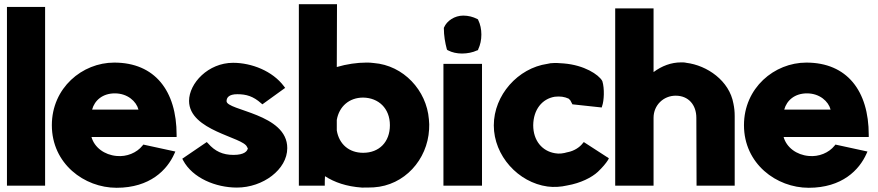

<svg xmlns="http://www.w3.org/2000/svg" viewBox="-20 -881 4164 911"><path d="M13 0H194V-848H13Z M226 -287C226 -104 380 10 533 10C692 10 773 -75 807 -151L812 -162L660 -195L656 -190C629 -156 581 -136 533 -141C476 -146 428 -181 414 -231H818V-241C818 -450 715 -584 522 -584C370 -584 226 -464 226 -287ZM417 -361C429 -405 467 -438 525 -438C585 -438 627 -400 637 -361Z M845 -128 849 -120C894 -36 1004 9 1104 9C1228 9 1343 -77 1343 -178C1344 -342 1055 -356 1055 -401C1055 -417 1065 -434 1106 -434C1149 -434 1182 -424 1219 -391L1225 -386L1333 -464L1327 -472C1273 -544 1174 -583 1086 -583C968 -583 877 -486 877 -402C878 -260 1134 -231 1152 -184L1153 -181L1156 -179C1155 -164 1139 -146 1088 -146C1037 -146 1000 -163 967 -201L961 -207Z M1398 0H1521V-10C1521 -16 1521 -30 1522 -45C1567 -16 1624 4 1697 9H1698C1715 9 1734 9 1753 8C1899 -1 2008 -123 2016 -267C2017 -283 2017 -299 2015 -315C2004 -452 1895 -571 1753 -582C1742 -584 1729 -584 1717 -584C1675 -584 1625 -577 1578 -563L1579 -861H1398ZM1578 -262V-312C1589 -376 1637 -418 1703 -418C1776 -417 1830 -367 1830 -287C1830 -207 1779 -156 1703 -156C1637 -156 1589 -196 1578 -262Z M2084 0H2267V-578H2084ZM2086 -747C2086 -712 2092 -678 2100 -648L2102 -644L2106 -642C2125 -632 2148 -627 2172 -627C2197 -627 2223 -632 2244 -642L2248 -643L2249 -647C2259 -668 2264 -692 2264 -717C2264 -742 2259 -766 2249 -786L2248 -789L2244 -791C2225 -801 2202 -807 2178 -807C2137 -807 2100 -782 2087 -751L2086 -749Z M2323 -286C2323 -142 2439 -15 2578 4C2608 8 2641 6 2671 -1C2735 -12 2788 -39 2817 -66C2839 -87 2855 -106 2865 -122L2869 -130L2750 -207L2744 -200C2731 -183 2705 -165 2674 -159H2673C2654 -153 2633 -150 2613 -154C2553 -164 2510 -213 2510 -287C2511 -361 2552 -412 2612 -422C2638 -425 2658 -422 2678 -413L2686 -405L2696 -386L2835 -371L2837 -378C2846 -402 2849 -461 2838 -496L2837 -497V-498C2820 -527 2753 -572 2655 -580C2635 -582 2613 -583 2593 -581H2592L2577 -578C2438 -558 2323 -430 2323 -286Z M2899 0H3081V-322C3081 -382 3128 -427 3186 -427C3247 -427 3284 -383 3284 -322L3285 0H3466V-330C3466 -352 3464 -370 3460 -389C3441 -498 3335 -571 3236 -583C3229 -585 3219 -585 3212 -585C3164 -585 3120 -568 3081 -539V-841H2899Z M3510 -287C3510 -104 3664 10 3817 10C3976 10 4057 -75 4091 -151L4096 -162L3944 -195L3940 -190C3913 -156 3865 -136 3817 -141C3760 -146 3712 -181 3698 -231H4102V-241C4102 -450 3999 -584 3806 -584C3654 -584 3510 -464 3510 -287ZM3701 -361C3713 -405 3751 -438 3809 -438C3869 -438 3911 -400 3921 -361Z"/></svg>

Font: Rabbid Highway Sign IV
Style: Blk
Weight: 400
Foundry: Cannot Into Space Fonts
Version: Version 0.277